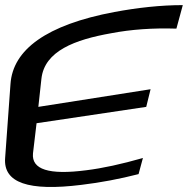

<svg xmlns="http://www.w3.org/2000/svg" viewBox="-65 -717 735 751"><path d="M370 -587C448 -602 534 -608 625 -605L650 -697C564 -697 474 -687 382 -670C117 -620 -15 -523 -24 -388L-45 -98C-52 -2 46 32 254 6C329 -3 403 -17 477 -36L494 -99C410 -75 337 -59 272 -51C126 -32 58 -54 64 -117L78 -235L507 -299L524 -368L85 -299L97 -409C109 -518 229 -562 370 -587Z"/></svg>

Font: Gamestation Warped
Style: Italic
Weight: 400
Designer: Jonas Hecksher
Foundry: Jonas Hecksher, Playtypeª, e-types AS
Version: Version 1.003